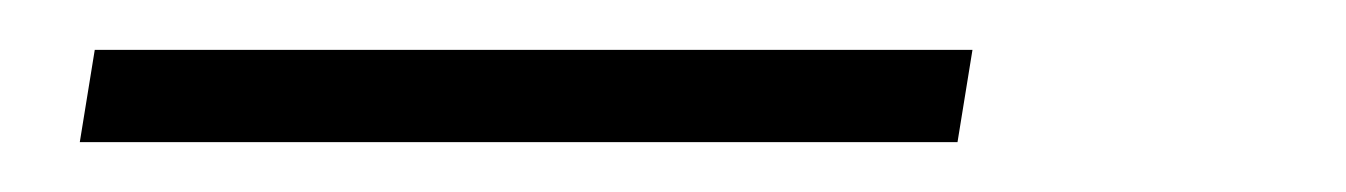

<svg xmlns="http://www.w3.org/2000/svg" viewBox="-20 -20 540 77"><path d="M12 37 18 0H370L364 37Z"/></svg>

Font: Iosevka Curly Slab Extralight
Style: Italic
Weight: 200
Italic angle: -9°
Monospace: yes
Designer: Belleve Invis
Foundry: Belleve Invis
Version: Version 22.1.2; ttfautohint (v1.8.4)